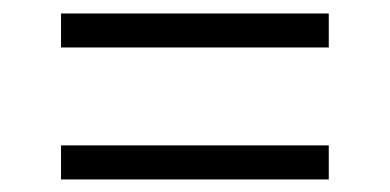

<svg xmlns="http://www.w3.org/2000/svg" viewBox="-20 -477 593 292"><path d="M480 -456.5H72.8V-404.8H480ZM480 -255.9H72.8V-204.1H480Z"/></svg>

Font: Shabnam Thin
Style: Regular
Weight: 100
Foundry: DejaVu fonts team - Redesigned by Saber Rastikerdar - Based on Vazir font
Version: Version 5.0.1